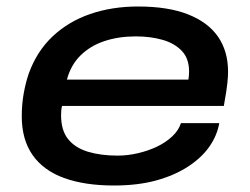

<svg xmlns="http://www.w3.org/2000/svg" viewBox="-20 -559 768 591"><path d="M331 12Q241 12 177.5 -11Q114 -34 80.5 -81.5Q47 -129 47 -201Q47 -238 53 -271.5Q59 -305 69 -334Q94 -402 142.5 -447.5Q191 -493 258 -516Q325 -539 405 -539Q498 -539 559.5 -514.5Q621 -490 651.5 -445.5Q682 -401 682 -338Q682 -325 680 -304Q678 -283 669 -233H171Q169 -225 168.5 -218Q168 -211 168 -204Q168 -158 189.5 -131Q211 -104 250.5 -92Q290 -80 342 -80Q373 -80 405 -87.5Q437 -95 464 -108Q491 -121 510.5 -139.5Q530 -158 537 -180H655Q648 -141 624 -107Q600 -73 558.5 -46Q517 -19 460.5 -3.5Q404 12 331 12ZM186 -314H560Q561 -321 561.5 -327Q562 -333 562 -339Q562 -379 539.5 -402.5Q517 -426 480 -436.5Q443 -447 398 -447Q345 -447 301.5 -432.5Q258 -418 228 -388.5Q198 -359 186 -314Z"/></svg>

Font: Archivo Expanded Medium
Style: Italic
Weight: 500
Width: 7
Italic angle: -10°
Designer: Hector Gatti
Foundry: Omnibus-Type
Version: Version 2.001